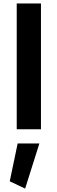

<svg xmlns="http://www.w3.org/2000/svg" viewBox="-20 -758 337 1126"><path d="M83.5 83.5H210.9L127.4 348.1L37.1 305.2ZM220.2 0H78.1V-737.8H220.2Z"/></svg>

Font: Estedad-FD Bold
Style: Regular
Weight: 700
Designer: Amin Abedi
Version: Version 7.3